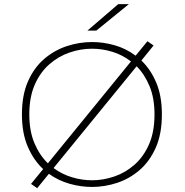

<svg xmlns="http://www.w3.org/2000/svg" viewBox="-20 -914 915 950"><path d="M133.5 -4 193.5 -77.5Q146.5 -121 117.5 -188Q88.5 -255 88.5 -348Q88.5 -443.5 118.5 -511.5Q148.5 -579.5 198.8 -622.5Q249 -665.5 310.8 -685.8Q372.5 -706 435.5 -706Q492 -706 548.2 -689.8Q604.5 -673.5 651 -638.5L709.5 -710L740 -689L679.5 -614.5Q725 -571.5 753 -505.5Q781 -439.5 781 -348Q781 -252 751 -184Q721 -116 671 -72.8Q621 -29.5 559.5 -9.2Q498 11 435.5 11Q379.5 11 324 -4.8Q268.5 -20.5 222 -54L164 17ZM125 -348Q125 -266 150.2 -206Q175.5 -146 217 -106L628 -610Q586 -642.5 535.8 -657.8Q485.5 -673 435.5 -673Q379.5 -673 324.5 -654.2Q269.5 -635.5 224.2 -596Q179 -556.5 152 -495Q125 -433.5 125 -348ZM435.5 -22Q491 -22 545.8 -40.8Q600.5 -59.5 645.5 -99Q690.5 -138.5 717.5 -200.2Q744.5 -262 744.5 -348Q744.5 -428.5 720 -487.5Q695.5 -546.5 656 -586L245 -82.5Q287 -51.5 336.5 -36.8Q386 -22 435.5 -22ZM456.5 -762.5H412.5L565 -893.5H617.5Z"/></svg>

Font: Trispace SemiExpanded Thin
Style: Regular
Weight: 100
Width: 6
Designer: Tyler Finck
Foundry: Etcetera Type Company
Version: Version 1.210; ttfautohint (v1.8.3)